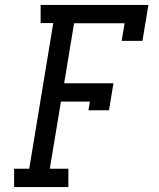

<svg xmlns="http://www.w3.org/2000/svg" viewBox="-20 -755 640 775"><path d="M37 0V-74H98L195 -662H144V-735H579L555 -590H471L483 -661H279L239 -419H438L420 -310H337L343 -345H226L181 -74H256V0Z"/></svg>

Font: Iosevka Curly Slab Extended
Style: Italic
Weight: 400
Width: 7
Italic angle: -9°
Monospace: yes
Designer: Belleve Invis
Foundry: Belleve Invis
Version: Version 11.1.0; ttfautohint (v1.8.3)